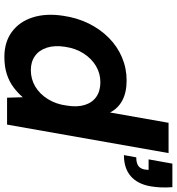

<svg xmlns="http://www.w3.org/2000/svg" viewBox="14 -790 789 856"><g transform="rotate(90 408.0 -362.5)"><path d="M234 12Q168 12 122.5 -21.5Q77 -55 58 -114.5Q39 -174 51 -251Q60 -313 85.5 -364.5Q111 -416 149.5 -454Q188 -492 236.5 -512.5Q285 -533 339 -533Q392 -533 428 -514Q464 -495 482 -459L528 -720H663L536 0H416L414 -70Q395 -48 370 -29Q345 -10 311.5 1Q278 12 234 12ZM293 -106Q333 -106 366 -125.5Q399 -145 422 -181.5Q445 -218 451 -265Q459 -312 448.5 -346Q438 -380 412 -398Q386 -416 347 -416Q308 -416 275 -396.5Q242 -377 219 -341.5Q196 -306 189 -258Q182 -212 193 -177.5Q204 -143 230 -124.5Q256 -106 293 -106ZM672 -521 682 -576Q706 -576 719 -584.5Q732 -593 736 -612L738 -631H691L710 -737H815Q817 -708 816 -685.5Q815 -663 811 -639Q801 -582 766 -551.5Q731 -521 672 -521Z"/></g></svg>

Font: DM Sans 10pt
Style: Bold Italic
Weight: 700
Italic angle: -10°
Version: Version 4.004;gftools[0.9.30]